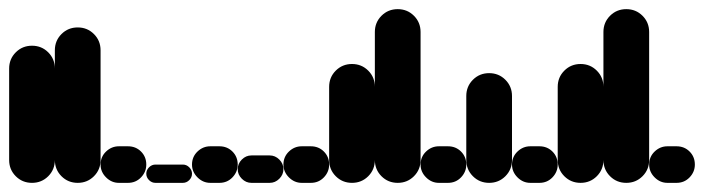

<svg xmlns="http://www.w3.org/2000/svg" viewBox="-20 -400 1540 420"><path d="M0 -50H100V-250H0ZM50 -100Q29 -100 14.5 -85.5Q0 -71 0 -50Q0 -29 14.5 -14.5Q29 0 50 0Q71 0 85.5 -14.5Q100 -29 100 -50Q100 -71 85.5 -85.5Q71 -100 50 -100ZM50 -300Q29 -300 14.5 -285.5Q0 -271 0 -250Q0 -229 14.5 -214.5Q29 -200 50 -200Q71 -200 85.5 -214.5Q100 -229 100 -250Q100 -271 85.5 -285.5Q71 -300 50 -300Z M100 -50H200V-290H100ZM150 -100Q129 -100 114.5 -85.5Q100 -71 100 -50Q100 -29 114.5 -14.5Q129 0 150 0Q171 0 185.5 -14.5Q200 -29 200 -50Q200 -71 185.5 -85.5Q171 -100 150 -100ZM150 -340Q129 -340 114.5 -325.5Q100 -311 100 -290Q100 -269 114.5 -254.5Q129 -240 150 -240Q171 -240 185.5 -254.5Q200 -269 200 -290Q200 -311 185.5 -325.5Q171 -340 150 -340Z M240 -80Q224 -80 212 -68.5Q200 -57 200 -40Q200 -24 212 -12Q224 0 240 0H260Q277 0 288.5 -12Q300 -24 300 -40Q300 -57 288.5 -68.5Q277 -80 260 -80Z M320 -40Q312 -40 306 -34Q300 -28 300 -20Q300 -12 306 -6Q312 0 320 0H380Q388 0 394 -6Q400 -12 400 -20Q400 -28 394 -34Q388 -40 380 -40Z M440 -80Q424 -80 412 -68.5Q400 -57 400 -40Q400 -24 412 -12Q424 0 440 0H460Q477 0 488.5 -12Q500 -24 500 -40Q500 -57 488.5 -68.5Q477 -80 460 -80Z M530 -60Q518 -60 509 -51Q500 -42 500 -30Q500 -18 509 -9Q518 0 530 0H570Q582 0 591 -9Q600 -18 600 -30Q600 -42 591 -51Q582 -60 570 -60Z M640 -80Q624 -80 612 -68.5Q600 -57 600 -40Q600 -24 612 -12Q624 0 640 0H660Q677 0 688.5 -12Q700 -24 700 -40Q700 -57 688.5 -68.5Q677 -80 660 -80Z M700 -50H800V-210H700ZM750 -100Q729 -100 714.5 -85.5Q700 -71 700 -50Q700 -29 714.5 -14.5Q729 0 750 0Q771 0 785.5 -14.5Q800 -29 800 -50Q800 -71 785.5 -85.5Q771 -100 750 -100ZM750 -260Q729 -260 714.5 -245.5Q700 -231 700 -210Q700 -189 714.5 -174.5Q729 -160 750 -160Q771 -160 785.5 -174.5Q800 -189 800 -210Q800 -231 785.5 -245.5Q771 -260 750 -260Z M800 -50H900V-330H800ZM850 -100Q829 -100 814.5 -85.5Q800 -71 800 -50Q800 -29 814.5 -14.5Q829 0 850 0Q871 0 885.5 -14.5Q900 -29 900 -50Q900 -71 885.5 -85.5Q871 -100 850 -100ZM850 -380Q829 -380 814.5 -365.5Q800 -351 800 -330Q800 -309 814.5 -294.5Q829 -280 850 -280Q871 -280 885.5 -294.5Q900 -309 900 -330Q900 -351 885.5 -365.5Q871 -380 850 -380Z M940 -80Q924 -80 912 -68.5Q900 -57 900 -40Q900 -24 912 -12Q924 0 940 0H960Q977 0 988.5 -12Q1000 -24 1000 -40Q1000 -57 988.5 -68.5Q977 -80 960 -80Z M1000 -50H1100V-190H1000ZM1050 -100Q1029 -100 1014.5 -85.5Q1000 -71 1000 -50Q1000 -29 1014.5 -14.5Q1029 0 1050 0Q1071 0 1085.5 -14.5Q1100 -29 1100 -50Q1100 -71 1085.5 -85.5Q1071 -100 1050 -100ZM1050 -240Q1029 -240 1014.5 -225.5Q1000 -211 1000 -190Q1000 -169 1014.5 -154.5Q1029 -140 1050 -140Q1071 -140 1085.5 -154.5Q1100 -169 1100 -190Q1100 -211 1085.5 -225.5Q1071 -240 1050 -240Z M1140 -80Q1124 -80 1112 -68.5Q1100 -57 1100 -40Q1100 -24 1112 -12Q1124 0 1140 0H1160Q1177 0 1188.5 -12Q1200 -24 1200 -40Q1200 -57 1188.5 -68.5Q1177 -80 1160 -80Z M1200 -50H1300V-210H1200ZM1250 -100Q1229 -100 1214.5 -85.5Q1200 -71 1200 -50Q1200 -29 1214.5 -14.5Q1229 0 1250 0Q1271 0 1285.5 -14.5Q1300 -29 1300 -50Q1300 -71 1285.5 -85.5Q1271 -100 1250 -100ZM1250 -260Q1229 -260 1214.5 -245.5Q1200 -231 1200 -210Q1200 -189 1214.5 -174.5Q1229 -160 1250 -160Q1271 -160 1285.5 -174.5Q1300 -189 1300 -210Q1300 -231 1285.5 -245.5Q1271 -260 1250 -260Z M1300 -50H1400V-330H1300ZM1350 -100Q1329 -100 1314.5 -85.5Q1300 -71 1300 -50Q1300 -29 1314.5 -14.5Q1329 0 1350 0Q1371 0 1385.5 -14.5Q1400 -29 1400 -50Q1400 -71 1385.5 -85.5Q1371 -100 1350 -100ZM1350 -380Q1329 -380 1314.5 -365.5Q1300 -351 1300 -330Q1300 -309 1314.5 -294.5Q1329 -280 1350 -280Q1371 -280 1385.5 -294.5Q1400 -309 1400 -330Q1400 -351 1385.5 -365.5Q1371 -380 1350 -380Z M1440 -80Q1424 -80 1412 -68.5Q1400 -57 1400 -40Q1400 -24 1412 -12Q1424 0 1440 0H1460Q1477 0 1488.5 -12Q1500 -24 1500 -40Q1500 -57 1488.5 -68.5Q1477 -80 1460 -80Z"/></svg>

Font: Wavefont SemiBold
Style: Regular
Weight: 600
Version: Version 3.004;gftools[0.9.33]